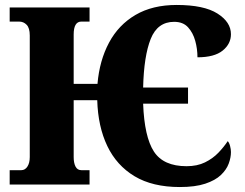

<svg xmlns="http://www.w3.org/2000/svg" viewBox="-20 -744 989 774"><path d="M705 10Q595 10 522.5 -33.5Q450 -77 412.5 -155.5Q375 -234 372 -340H277V-111Q277 -87 284.5 -72.5Q292 -58 308 -58H341V0H19V-58H66Q81 -58 90.5 -72.5Q100 -87 100 -111V-601Q100 -631 87.5 -644Q75 -657 57 -657H19V-714H341V-657H308Q277 -657 277 -605V-406H373Q381 -500 419.5 -572Q458 -644 526.5 -684Q595 -724 692 -724Q802 -724 856.5 -689.5Q911 -655 911 -606Q911 -567 877.5 -540Q844 -513 776 -513Q776 -547 767 -579.5Q758 -612 738 -634Q718 -656 682 -656Q615 -656 587.5 -587Q560 -518 557 -391H738V-326H557Q562 -192 600.5 -133Q639 -74 732 -74Q775 -74 806.5 -89.5Q838 -105 860.5 -128.5Q883 -152 898 -175Q904 -169 907.5 -155.5Q911 -142 911 -131Q911 -109 902 -84.5Q893 -60 870.5 -38.5Q848 -17 807.5 -3.5Q767 10 705 10Z"/></svg>

Font: Noto Serif Condensed Black
Style: Regular
Weight: 900
Width: 3
Designer: Monotype Design Team
Foundry: Monotype Imaging Inc.
Version: Version 2.015; ttfautohint (v1.8.4.7-5d5b)